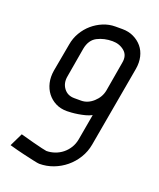

<svg xmlns="http://www.w3.org/2000/svg" viewBox="-126 -731 681 821"><g transform="rotate(20 214.5 -320.5)"><path d="M227 -304Q257 -304 282.5 -327Q308 -350 314 -382L337 -516Q344 -551 321.5 -570Q299 -589 267 -589Q229 -589 198.5 -573.5Q168 -558 160 -516L137 -382Q131 -350 148 -327Q165 -304 196 -304ZM289 -652Q317 -652 340 -641Q363 -630 378.5 -611.5Q394 -593 400 -567.5Q406 -542 401 -512L336 -144Q330 -110 312.5 -81.5Q295 -53 270 -32.5Q245 -12 214.5 -0.5Q184 11 151 11Q145 11 122.5 6Q100 1 74 -5Q44 -12 9 -22L38 -82Q71 -73 97 -66Q120 -60 139 -55.5Q158 -51 161 -51Q180 -51 199 -57.5Q218 -64 233.5 -76.5Q249 -89 259.5 -106Q270 -123 274 -144L295 -263Q282 -256 266.5 -252Q251 -248 235.5 -245.5Q220 -243 206.5 -242Q193 -241 185 -241Q156 -241 133.5 -252.5Q111 -264 96 -283.5Q81 -303 75 -329Q69 -355 74 -385L97 -512Q102 -542 117 -567.5Q132 -593 153.5 -611.5Q175 -630 201.5 -641Q228 -652 257 -652Z"/></g></svg>

Font: Marvel
Style: Bold Italic
Weight: 700
Italic angle: -12°
Designer: Carolina Trebol
Foundry: Carolina Trebol
Version: Version 1.001